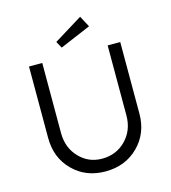

<svg xmlns="http://www.w3.org/2000/svg" viewBox="-130 -1009 1000 1120"><g transform="rotate(-15 370.5 -449.0)"><path d="M369 6Q250 6 172.5 -72Q95 -150 95 -269V-701H175V-278Q175 -189 231 -130Q287 -71 369 -71Q455 -71 512.5 -130Q570 -189 570 -278V-701H646V-269Q646 -150 567.5 -72Q489 6 369 6ZM286 -798 458 -904 494 -837 308 -758Z"/></g></svg>

Font: Easer Grotesk Light
Style: Regular
Weight: 300
Designer: Boardeaser, Bonnie Shaver-Troup, Thomas Jockin
Foundry: Lexend
Version: Version 1.008;Glyphs 3.1.2 (3151)